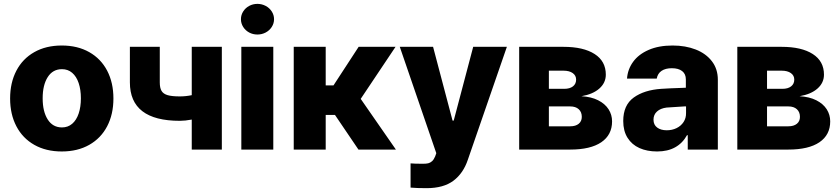

<svg xmlns="http://www.w3.org/2000/svg" viewBox="-20 -772 4334 991"><path d="M32.2 -263.7Q32.2 -345.2 64.5 -407Q96.7 -468.8 157 -502.9Q217.3 -537.1 298.8 -537.1Q380.4 -537.1 440.7 -502.9Q501 -468.8 533.2 -407Q565.4 -345.2 565.4 -263.7Q565.4 -182.1 533.2 -120.4Q501 -58.6 440.7 -24.4Q380.4 9.8 298.8 9.8Q217.3 9.8 157 -24.4Q96.7 -58.6 64.5 -120.4Q32.2 -182.1 32.2 -263.7ZM397.5 -264.6Q397.5 -309.1 386 -343.3Q374.5 -377.4 352.5 -396.2Q330.6 -415 299.8 -415Q252.4 -415 226.3 -374Q200.2 -333 200.2 -264.6Q200.2 -196.3 226.3 -155.3Q252.4 -114.3 299.8 -114.3Q330.6 -114.3 352.5 -133.1Q374.5 -151.9 386 -186Q397.5 -220.2 397.5 -264.6Z M1125 0H969.7V-154.8Q935.1 -148.4 908.2 -148.4Q650.4 -148.4 650.4 -346.7V-530.3H804.7V-346.7Q804.7 -318.4 813.7 -303Q822.8 -287.6 844.7 -281Q866.7 -274.4 908.2 -274.4Q939.5 -274.4 969.7 -280.8V-530.3H1125Z M1225.6 -530.3H1390.6V0H1225.6ZM1223.6 -672.9Q1223.6 -694.3 1235.1 -712.6Q1246.6 -731 1266.1 -741.5Q1285.6 -752 1308.6 -752Q1331.5 -752 1351.3 -741.5Q1371.1 -731 1382.8 -712.6Q1394.5 -694.3 1394.5 -672.9Q1394.5 -651.4 1382.8 -633.1Q1371.1 -614.7 1351.3 -604.2Q1331.5 -593.8 1308.6 -593.8Q1285.6 -593.8 1266.1 -604.2Q1246.6 -614.7 1235.1 -633.1Q1223.6 -651.4 1223.6 -672.9Z M1496.1 -530.3H1661.1V-331.1H1701.2L1831.1 -530.3H2021.5L1841.8 -261.7L2023.4 0H1830.1L1709 -178.7H1661.1V0H1496.1Z M2099.1 196.3V71.3Q2120.6 73.2 2163.6 73.2Q2179.7 73.2 2190.2 70.8Q2200.7 68.4 2210 60.1Q2219.2 51.8 2226.1 35.2L2231.9 18.6L2043.5 -530.3H2215.3L2315.9 -149.4H2321.8L2422.4 -530.3H2596.2L2395 51.8Q2371.6 122.1 2320.6 160.6Q2269.5 199.2 2181.2 199.2Q2131.3 199.2 2099.1 196.3Z M2659.7 -530.3H2888.2Q2991.2 -530.3 3049.1 -493.2Q3106.9 -456.1 3106.9 -386.7Q3106.9 -344.7 3073.7 -315.2Q3040.5 -285.6 2981 -275.4Q3031.7 -272.5 3067.4 -254.4Q3103 -236.3 3121.1 -208Q3139.2 -179.7 3139.2 -145.5Q3139.2 -75.7 3083.5 -37.8Q3027.8 0 2923.3 0H2659.7ZM2982.9 -168.9Q2982.9 -193.8 2967 -208.3Q2951.2 -222.7 2923.3 -222.7H2813V-120.1H2923.3Q2951.2 -120.1 2967 -133.1Q2982.9 -146 2982.9 -168.9ZM2953.6 -361.3Q2953.6 -382.3 2936 -394.8Q2918.5 -407.2 2888.2 -407.2H2813V-313.5H2892.1Q2920.9 -313.5 2937.3 -326.2Q2953.6 -338.9 2953.6 -361.3Z M3393.1 -313.5Q3437 -316.4 3500.5 -318.4Q3508.3 -319.3 3520 -319.3V-362.3Q3520 -390.1 3501 -405Q3481.9 -419.9 3447.8 -419.9Q3414.6 -419.9 3394.5 -406.2Q3374.5 -392.6 3369.6 -366.2H3216.3Q3219.7 -414.1 3247.8 -452.9Q3275.9 -491.7 3327.9 -514.4Q3379.9 -537.1 3451.7 -537.1Q3518.1 -537.1 3571 -516.4Q3624 -495.6 3654.5 -455.8Q3685.1 -416 3685.1 -360.4V0H3529.8V-74.2H3525.9Q3503.4 -33.2 3464.8 -11.7Q3426.3 9.8 3371.6 9.8Q3319.8 9.8 3280.5 -7.8Q3241.2 -25.4 3219 -60.8Q3196.8 -96.2 3196.8 -147.5Q3196.8 -229.5 3251 -268.6Q3305.2 -307.6 3393.1 -313.5ZM3421.4 -99.6Q3449.2 -99.6 3472.2 -110.8Q3495.1 -122.1 3508.3 -142.3Q3521.5 -162.6 3521 -188.5V-222.7H3511.2L3420.4 -216.8Q3389.2 -212.9 3371.1 -196.5Q3353 -180.2 3353 -154.3Q3353 -127.9 3371.8 -113.8Q3390.6 -99.6 3421.4 -99.6Z M3785.6 -530.3H4014.2Q4117.2 -530.3 4175 -493.2Q4232.9 -456.1 4232.9 -386.7Q4232.9 -344.7 4199.7 -315.2Q4166.5 -285.6 4106.9 -275.4Q4157.7 -272.5 4193.4 -254.4Q4229 -236.3 4247.1 -208Q4265.1 -179.7 4265.1 -145.5Q4265.1 -75.7 4209.5 -37.8Q4153.8 0 4049.3 0H3785.6ZM4108.9 -168.9Q4108.9 -193.8 4093 -208.3Q4077.1 -222.7 4049.3 -222.7H3939V-120.1H4049.3Q4077.1 -120.1 4093 -133.1Q4108.9 -146 4108.9 -168.9ZM4079.6 -361.3Q4079.6 -382.3 4062 -394.8Q4044.4 -407.2 4014.2 -407.2H3939V-313.5H4018.1Q4046.9 -313.5 4063.2 -326.2Q4079.6 -338.9 4079.6 -361.3Z"/></svg>

Font: Pretendard JP ExtraBold
Style: Regular
Weight: 800
Designer: Base glyphs from Inter by Rasmus Andersson; Hangeul glyphs from Noto Sans CJK(Source Han Sans) by Jang Soo-young and Kan
Foundry: Kil Hyung-jin
Version: Version 1.309